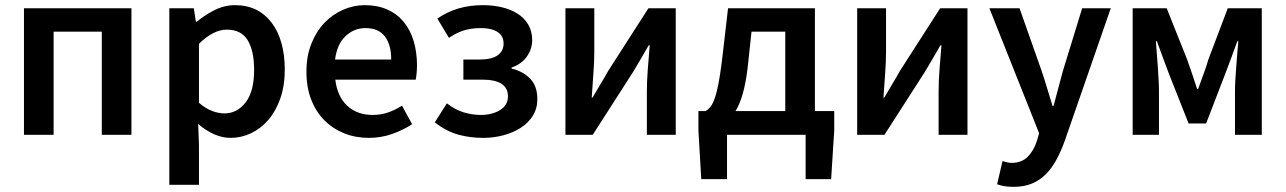

<svg xmlns="http://www.w3.org/2000/svg" viewBox="-20 -523 4989 745"><path d="M73 0V-491H490V0H375V-400H188V0Z M637 194V-491H732L740 -439H744Q775 -465 813 -484Q851 -503 892 -503Q938 -503 973.5 -485.5Q1009 -468 1034 -435Q1059 -402 1072 -356Q1085 -310 1085 -253Q1085 -190 1067.5 -140.5Q1050 -91 1021 -57.5Q992 -24 954 -6Q916 12 875 12Q843 12 811 -2Q779 -16 749 -42L752 40V194ZM851 -83Q900 -83 933 -125.5Q966 -168 966 -252Q966 -326 941 -367Q916 -408 860 -408Q808 -408 752 -353V-124Q779 -101 804 -92Q829 -83 851 -83Z M1411 12Q1360 12 1316 -5.5Q1272 -23 1239 -56Q1206 -89 1187.5 -136.5Q1169 -184 1169 -245Q1169 -305 1188 -353Q1207 -401 1238.5 -434Q1270 -467 1311 -485Q1352 -503 1395 -503Q1445 -503 1483 -486Q1521 -469 1546.5 -438Q1572 -407 1585 -364Q1598 -321 1598 -270Q1598 -253 1596.5 -238Q1595 -223 1593 -214H1281Q1289 -148 1327.5 -112.5Q1366 -77 1426 -77Q1458 -77 1485.5 -86.5Q1513 -96 1540 -113L1579 -41Q1544 -18 1501 -3Q1458 12 1411 12ZM1280 -292H1498Q1498 -349 1473.5 -381.5Q1449 -414 1398 -414Q1354 -414 1321 -383Q1288 -352 1280 -292Z M1855 12Q1804 12 1758.5 -0.5Q1713 -13 1667 -48L1714 -122Q1746 -97 1779.5 -87Q1813 -77 1845 -77Q1890 -77 1920.5 -96Q1951 -115 1951 -149Q1951 -214 1851 -214H1778V-292H1841Q1888 -292 1911 -308.5Q1934 -325 1934 -354Q1934 -384 1910.5 -399Q1887 -414 1847 -414Q1809 -414 1780 -405Q1751 -396 1722 -376L1677 -451Q1715 -477 1758.5 -490Q1802 -503 1854 -503Q1892 -503 1926.5 -495Q1961 -487 1987.5 -470.5Q2014 -454 2029.5 -428Q2045 -402 2045 -367Q2045 -334 2025 -304.5Q2005 -275 1965 -261V-257Q2010 -246 2037.5 -217.5Q2065 -189 2065 -138Q2065 -102 2047.5 -74Q2030 -46 2000.5 -27Q1971 -8 1933 2Q1895 12 1855 12Z M2174 0V-491H2286V-322Q2286 -284 2282.5 -237.5Q2279 -191 2276 -144H2279Q2292 -167 2310 -196.5Q2328 -226 2340 -248L2496 -491H2602V0H2490V-169Q2490 -207 2493.5 -253.5Q2497 -300 2501 -347H2497Q2484 -324 2466.5 -294.5Q2449 -265 2436 -243L2280 0Z M2801 0V172H2701L2690 -17V-92H2718Q2727 -97 2735.5 -107Q2744 -117 2752 -138Q2760 -159 2767 -194Q2774 -229 2781 -285L2805 -491H3142V-92H3217V-17L3205 172H3106V0ZM2881 -260Q2874 -202 2862.5 -161Q2851 -120 2834 -92H3027V-400H2896Z M3306 0V-491H3418V-322Q3418 -284 3414.5 -237.5Q3411 -191 3408 -144H3411Q3424 -167 3442 -196.5Q3460 -226 3472 -248L3628 -491H3734V0H3622V-169Q3622 -207 3625.5 -253.5Q3629 -300 3633 -347H3629Q3616 -324 3598.5 -294.5Q3581 -265 3568 -243L3412 0Z M3913 202Q3893 202 3878 199.5Q3863 197 3849 192L3870 102Q3877 104 3886.5 106.5Q3896 109 3905 109Q3944 109 3967.5 85.5Q3991 62 4003 25L4012 -6L3819 -491H3936L4021 -250Q4032 -218 4042.5 -182.5Q4053 -147 4064 -112H4068Q4077 -146 4086.5 -181.5Q4096 -217 4105 -250L4179 -491H4290L4112 22Q4097 64 4079 97Q4061 130 4037.5 153.5Q4014 177 3983.5 189.5Q3953 202 3913 202Z M4375 0V-491H4507L4586 -293Q4597 -262 4606.5 -234Q4616 -206 4625 -178H4629Q4639 -206 4649.5 -234Q4660 -262 4669 -293L4744 -491H4876V0H4772V-172Q4772 -190 4773.5 -214.5Q4775 -239 4777 -265.5Q4779 -292 4781 -317.5Q4783 -343 4785 -363H4781Q4770 -332 4757.5 -298.5Q4745 -265 4734 -236L4660 -44H4592L4516 -236Q4505 -265 4492.5 -299Q4480 -333 4469 -363H4465Q4466 -343 4468.5 -317.5Q4471 -292 4472.5 -265.5Q4474 -239 4475.5 -214.5Q4477 -190 4477 -172V0Z"/></svg>

Font: Giro Sans Semibold
Style: Regular
Weight: 600
Designer: Paul D. Hunt
Foundry: Adobe Systems Incorporated
Version: Version 1.000;PS 1.0;hotconv 1.0.88;makeotf.lib2.5.647800